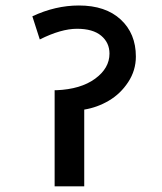

<svg xmlns="http://www.w3.org/2000/svg" viewBox="-20 -672 583 692"><path d="M176.9 -0.5V-346.8H183Q271 -350.4 322.8 -388.3Q374.6 -426.2 374.6 -478.8Q374.6 -518.2 344.8 -543.2Q315 -568.3 257.6 -568.3Q200.2 -568.3 123.4 -529.8L96.6 -613.2Q179.5 -652.2 264.4 -652.2Q360.5 -652.2 415.1 -601.6Q469.7 -551.1 469.7 -468.1Q469.7 -418.1 441.9 -375.9Q414.1 -333.7 372.3 -309.2Q330.6 -284.6 283.6 -277V-0.5Z"/></svg>

Font: Khula SemiBold
Style: Regular
Weight: 600
Designer: Erin McLaughlin, Steve Matteson
Version: Version 1.002;PS 1.0;hotconv 1.0.72;makeotf.lib2.5.5900; ttf